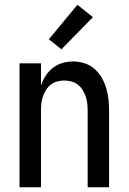

<svg xmlns="http://www.w3.org/2000/svg" viewBox="-20 -786 540 806"><path d="M62 0V-520H152V-427Q159 -448 171.5 -467.5Q184 -487 202 -501Q220 -515 242 -521.5Q264 -528 287 -528Q311 -528 334.5 -520.5Q358 -513 376.5 -497Q395 -481 407 -460Q419 -439 426 -415.5Q433 -392 435.5 -368Q438 -344 438 -320V0H348V-320Q348 -335 346.5 -350.5Q345 -366 340 -380.5Q335 -395 327 -408Q319 -421 307 -430.5Q295 -440 280 -444Q265 -448 250 -448Q235 -448 220 -444Q205 -440 193 -430.5Q181 -421 173 -408Q165 -395 160 -380.5Q155 -366 153.5 -350.5Q152 -335 152 -320V0ZM238 -579 185 -621 305 -766 370 -714Z"/></svg>

Font: Iosevka Medium
Style: Regular
Weight: 500
Monospace: yes
Designer: Belleve Invis
Foundry: Belleve Invis
Version: Version 32.5.0; ttfautohint (v1.8.4)